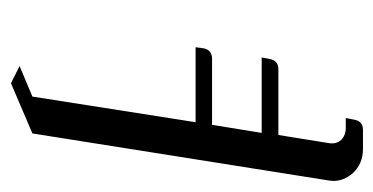

<svg xmlns="http://www.w3.org/2000/svg" viewBox="-190 -320 698 359"><g transform="rotate(90 159.5 -141.0)"><path d="M68.8 -157.2 70.8 -171.9Q73.7 -188 90.8 -188H213.9L229 -280.8H87.9L90.8 -295.9Q93.8 -312 109.9 -312H232.9L248 -405.8Q250.5 -420.4 242.2 -429.2Q233.9 -438 219.2 -438H201.2L204.1 -453.1Q207 -470.2 223.1 -470.2H258.8Q287.1 -470.2 304.7 -450.7Q318.8 -434.1 318.8 -415Q318.8 -411.6 317.9 -405.8L230 147.9L136.2 188L104 171.9L161.1 147.9L209 -157.2Z"/></g></svg>

Font: Hhenum
Style: Italic
Weight: 400
Designer: T. Christopher White
Version: Version 1.0